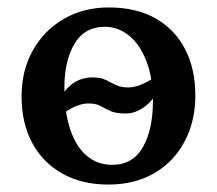

<svg xmlns="http://www.w3.org/2000/svg" viewBox="-20 -487 584 516"><path d="M271 9Q200 9 147.5 -20.5Q95 -50 66.5 -103Q38 -156 38 -228Q38 -298 68.5 -352Q99 -406 152 -436.5Q205 -467 272 -467Q347 -467 399 -437Q451 -407 478 -354Q505 -301 505 -230Q505 -161 476 -106.5Q447 -52 394.5 -21.5Q342 9 271 9ZM281 -44Q337 -44 364 -91.5Q391 -139 391 -215Q391 -277 373.5 -322.5Q356 -368 326.5 -391.5Q297 -415 262 -415Q207 -415 180 -369Q153 -323 153 -251Q153 -187 168.5 -140Q184 -93 213 -68.5Q242 -44 281 -44ZM318 -182Q291 -182 277 -188.5Q263 -195 250.5 -202Q238 -209 218 -209Q186 -209 147 -180V-232Q178 -279 228 -279Q251 -279 264.5 -272Q278 -265 291.5 -258.5Q305 -252 325 -252Q340 -252 358 -259Q376 -266 396 -280V-229Q381 -207 360.5 -194.5Q340 -182 318 -182Z"/></svg>

Font: Vollkorn Medium
Style: Regular
Weight: 500
Designer: Friedrich Althausen
Foundry: Friedrich Althausen
Version: Version 5.000